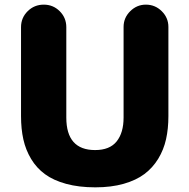

<svg xmlns="http://www.w3.org/2000/svg" viewBox="-20 -783 809 820"><path d="M69.8 -287.1V-667Q69.8 -707 98.1 -735.1Q126.5 -763.2 167 -763.2Q207 -763.2 235.1 -735.1Q263.2 -707 263.2 -667V-280.8Q263.2 -142.1 386.2 -142.1Q448.7 -142.1 478.3 -179.2Q507.8 -216.3 507.8 -280.8V-668Q507.8 -707 536.1 -735.1Q564.5 -763.2 603 -763.2Q642.6 -763.2 670.9 -735.1Q699.2 -707 699.2 -668V-287.1Q699.2 -233.4 689.2 -188.5Q679.2 -143.6 655.8 -105Q632.3 -66.4 596.9 -39.8Q561.5 -13.2 508.3 2Q455.1 17.1 387.2 17.1Q316.9 17.1 262.5 2.2Q208 -12.7 172.1 -39.1Q136.2 -65.4 113 -104Q89.8 -142.6 79.8 -187.5Q69.8 -232.4 69.8 -287.1Z"/></svg>

Font: Jellee Roman
Style: Bold
Weight: 700
Designer: Alfredo Marco Pradil
Foundry: Alfredo Marco Pradil and JAM Design
Version: Version 1.000